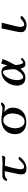

<svg xmlns="http://www.w3.org/2000/svg" viewBox="1710 -2282 579 4040"><g transform="rotate(-90 2000.0 -261.5)"><path d="M745 -499V-502Q745 -507 741 -507.5Q737 -508 734 -508Q717 -508 699 -505Q666 -501 633 -499.5Q600 -498 566 -498Q523 -498 480 -500.5Q437 -503 393 -503Q371 -503 349.5 -502Q328 -501 306 -501Q287 -501 266.5 -488Q246 -475 234 -460Q227 -449 221 -436.5Q215 -424 215 -410Q215 -407 218 -404.5Q221 -402 223 -402Q242 -402 251.5 -407Q261 -412 268.5 -419.5Q276 -427 290 -435Q306 -444 329 -447.5Q352 -451 376 -451.5Q400 -452 418 -452Q404 -379 387.5 -305.5Q371 -232 357 -158Q355 -145 353 -132Q351 -119 351 -105Q351 -38 385.5 -16.5Q420 5 481 5Q549 5 607.5 -31Q666 -67 706 -119Q711 -125 713.5 -131Q716 -137 716 -144Q716 -152 706.5 -157Q697 -162 691 -162Q674 -162 655 -144.5Q636 -127 614.5 -103.5Q593 -80 567 -62.5Q541 -45 511 -45Q479 -45 469 -67.5Q459 -90 459 -117Q459 -123 459.5 -129.5Q460 -136 461 -142Q472 -219 491.5 -295.5Q511 -372 532 -447H572Q586 -447 599.5 -447Q613 -447 626 -446Q645 -445 664 -443Q683 -441 702 -441Q717 -441 725 -448Z M1633 -289Q1633 -251 1623.5 -207Q1614 -163 1593.5 -124Q1573 -85 1540 -60Q1507 -35 1461 -35Q1424 -35 1397 -53.5Q1370 -72 1353.5 -101.5Q1337 -131 1329 -165Q1321 -199 1321 -230Q1321 -266 1331 -309.5Q1341 -353 1362 -392.5Q1383 -432 1415 -457.5Q1447 -483 1491 -483Q1529 -483 1555.5 -465Q1582 -447 1599.5 -418Q1617 -389 1625 -355Q1633 -321 1633 -289ZM1863 -518Q1863 -528 1854.5 -529.5Q1846 -531 1839 -531Q1824 -531 1810 -523Q1796 -515 1781 -507Q1766 -499 1745 -499Q1681 -499 1619.5 -510Q1558 -521 1497 -521Q1408 -521 1340.5 -486Q1273 -451 1235.5 -386Q1198 -321 1198 -230Q1198 -156 1230.5 -104Q1263 -52 1319 -25Q1375 2 1447 2Q1538 2 1607 -31.5Q1676 -65 1715.5 -129.5Q1755 -194 1755 -287Q1755 -343 1729.5 -386.5Q1704 -430 1660 -463Q1686 -459 1712.5 -454Q1739 -449 1766 -449Q1799 -449 1820 -462Q1841 -475 1857 -503Q1863 -511 1863 -518Z M2563 -272Q2563 -260 2562 -248Q2561 -236 2558 -224Q2553 -205 2536.5 -178Q2520 -151 2496.5 -124.5Q2473 -98 2448 -80.5Q2423 -63 2402 -63Q2384 -63 2371 -76Q2358 -89 2350 -109Q2342 -129 2338 -149Q2334 -169 2334 -183Q2334 -235 2347 -289.5Q2360 -344 2387.5 -392.5Q2415 -441 2457 -472Q2468 -480 2478 -484.5Q2488 -489 2501 -489Q2519 -489 2530 -473Q2541 -457 2546 -433.5Q2551 -410 2553.5 -387.5Q2556 -365 2558 -352Q2561 -333 2562 -312.5Q2563 -292 2563 -272ZM2801 -93Q2801 -99 2793 -104.5Q2785 -110 2779 -110Q2768 -110 2756.5 -98.5Q2745 -87 2731.5 -76Q2718 -65 2702 -65Q2692 -65 2682.5 -84Q2673 -103 2666.5 -130Q2660 -157 2656 -180.5Q2652 -204 2652 -213Q2652 -224 2655 -231Q2662 -251 2672 -269Q2682 -287 2692 -306Q2704 -329 2716 -352.5Q2728 -376 2739 -400Q2762 -448 2778 -499L2682 -526Q2672 -492 2662 -459Q2652 -426 2641 -393Q2631 -449 2601 -485Q2571 -521 2510 -521Q2444 -521 2390.5 -493Q2337 -465 2298.5 -418Q2260 -371 2239.5 -312Q2219 -253 2219 -191Q2219 -115 2259.5 -66.5Q2300 -18 2380 -18Q2445 -18 2490.5 -45Q2536 -72 2575 -121H2576Q2582 -96 2592.5 -72Q2603 -48 2622 -32.5Q2641 -17 2671 -17Q2710 -17 2740 -32.5Q2770 -48 2795 -77Q2798 -82 2799.5 -85Q2801 -88 2801 -93Z M3682 -100Q3682 -109 3672 -114.5Q3662 -120 3654 -120Q3639 -120 3626 -112Q3621 -109 3617 -105Q3613 -101 3608 -97Q3589 -80 3559 -60.5Q3529 -41 3503 -41Q3485 -41 3474.5 -54Q3464 -67 3459.5 -85Q3455 -103 3455 -117Q3455 -160 3465.5 -202Q3476 -244 3486 -285Q3500 -342 3514.5 -399Q3529 -456 3543 -514L3423 -519Q3408 -439 3389 -359Q3370 -279 3355 -199Q3351 -175 3347.5 -150.5Q3344 -126 3344 -101Q3344 -62 3367 -38Q3390 -14 3424.5 -3Q3459 8 3492 8Q3543 8 3589.5 -15Q3636 -38 3670 -75Q3676 -82 3679 -86.5Q3682 -91 3682 -100Z"/></g></svg>

Font: UoqMunThenKhung
Style: Regular
Weight: 400
Designer: Font-Kai, 金井和夫, 宇文滿月
Foundry: Kazuo Kanai, Moonlit Owen
Version: Version 1.197